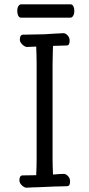

<svg xmlns="http://www.w3.org/2000/svg" viewBox="-20 -865 415 891"><path d="M148 -649Q118 -647 106 -647Q96 -647 84.5 -657.5Q73 -668 72 -680Q72 -704 87 -704L187 -706L234 -709L275 -711Q284 -711 293.5 -701Q303 -691 303 -678V-674Q303 -654 289 -654L226 -652Q226 -634 225 -621L224 -568V-126Q224 -97 226 -55Q259 -58 277 -58Q286 -58 295.5 -48Q305 -38 305 -25V-21Q305 -1 291 -1L260 0Q237 0 201 2L153 4Q133 4 105 6Q95 7 83 -3.5Q71 -14 70 -27Q70 -51 85 -51Q124 -51 148 -52Q150 -90 150 -127V-569Q150 -603 148 -649ZM60 -815Q60 -827 65 -836Q70 -845 79 -845H307Q316 -845 320.5 -836Q325 -827 325 -814Q325 -802 320 -792.5Q315 -783 306 -783H78Q69 -783 64.5 -792.5Q60 -802 60 -815Z"/></svg>

Font: ToneOZ-Pinyin-WenKai-Regular
Style: Regular
Weight: 400
Designer: Fontworks Inc.
Foundry: ToneOZ
Version: Version 0.240331